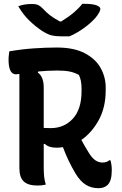

<svg xmlns="http://www.w3.org/2000/svg" viewBox="-20 -970 640 1010"><path d="M221 1Q202 6 177 6Q128 6 105 -15.5Q82 -37 82 -85V-581Q70 -579 64 -579Q25 -579 25 -657Q25 -669 26.5 -679.5Q28 -690 29 -700Q93 -711 156.5 -715.5Q220 -720 279 -720Q369 -720 426 -690Q483 -660 509.5 -612Q536 -564 536 -510V-495Q536 -405 499.5 -338.5Q463 -272 408 -234Q426 -200 448 -165Q465 -138 482 -126.5Q499 -115 519 -115Q542 -115 555 -127H561Q568 -103 568 -75Q568 -46 562.5 -27Q557 -8 547 2Q529 20 498 20Q461 20 431.5 2Q402 -16 377 -58Q356 -93 340 -127Q324 -161 311 -196Q295 -193 278 -193Q236 -193 216 -213H210V-91Q210 -64 212 -42.5Q214 -21 221 1ZM210 -509V-297Q223 -296 246 -296Q318 -296 363.5 -346Q409 -396 409 -490V-504Q409 -548 395 -576Q371 -589 345 -594Q319 -599 281 -599Q254 -599 228.5 -597.5Q203 -596 181 -594L179 -588Q210 -567 210 -509ZM346 -779H298Q271 -779 251 -784Q231 -789 202 -807Q166 -831 134 -862Q102 -893 76 -937Q105 -949 148 -949Q170 -949 182 -943Q194 -937 205 -925Q222 -906 242 -890.5Q262 -875 295 -857H302Q344 -883 370.5 -906Q397 -929 413 -950H419Q468 -950 488 -942Q508 -934 508 -923Q508 -917 502 -905Q496 -893 482 -876Q457 -848 421 -822Q385 -796 346 -779Z"/></svg>

Font: Recursive Mn Csl St SmB
Style: Regular
Weight: 600
Monospace: yes
Version: Version 1.079;hotconv 1.0.112;makeotfexe 2.5.65598; ttfautoh